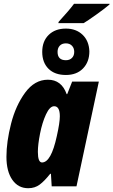

<svg xmlns="http://www.w3.org/2000/svg" viewBox="-20 -984 599 1014"><path d="M290 -869Q346 -930 371 -964H559L558 -960Q535 -940 488 -906.5Q441 -873 422 -862H288ZM203 -710Q203 -766 237 -799.5Q271 -833 328 -833Q382 -833 416 -800.5Q450 -768 452 -713Q452 -657 418.5 -622.5Q385 -588 328 -588Q269 -588 236 -621Q203 -654 203 -710ZM372 -710Q372 -730 360 -742.5Q348 -755 328 -755Q307 -755 295.5 -742.5Q284 -730 284 -710Q284 -666 328 -666Q348 -666 360 -678Q372 -690 372 -710ZM14 -156Q14 -235 38.5 -331Q63 -427 113 -495Q163 -563 233 -563Q305 -563 332 -487H335L361 -553H502L384 0H253L249 -66H245Q215 -28 189.5 -9Q164 10 129 10Q76 10 45 -34.5Q14 -79 14 -156ZM280 -265Q296 -336 296 -370Q296 -423 266 -423Q243 -423 223 -380Q203 -337 191.5 -278.5Q180 -220 180 -182Q180 -126 202 -126Q250 -126 280 -265Z"/></svg>

Font: Noto Sans UI CondBlack
Style: Italic
Weight: 900
Width: 3
Italic angle: -12°
Designer: Monotype Design Team
Foundry: Monotype Imaging Inc.
Version: Version 1.001